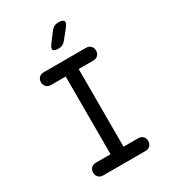

<svg xmlns="http://www.w3.org/2000/svg" viewBox="-225 -1064 1049 1177"><g transform="rotate(-30 300.0 -475.0)"><path d="M346 -90H450Q470 -90 482.5 -77.5Q495 -65 495 -45Q495 -25 482.5 -12.5Q470 0 450 0H150Q130 0 117.5 -12.5Q105 -25 105 -45Q105 -65 117.5 -77.5Q130 -90 150 -90H254V-640H150Q130 -640 117.5 -652.5Q105 -665 105 -685Q105 -705 117.5 -717.5Q130 -730 150 -730H450Q470 -730 482.5 -717.5Q495 -705 495 -685Q495 -665 482.5 -652.5Q470 -640 450 -640H346ZM303 -810Q272 -810 266 -822Q260 -834 279 -859L328 -924Q338 -937 350.5 -943.5Q363 -950 380 -950Q412 -950 418.5 -937.5Q425 -925 405 -899L353 -834Q343 -822 331 -816Q319 -810 303 -810Z"/></g></svg>

Font: Maple Mono NF CN
Style: Regular
Weight: 400
Monospace: yes
Designer: subframe7536
Version: Version 7.000